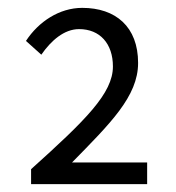

<svg xmlns="http://www.w3.org/2000/svg" viewBox="-20 -911 448 488"><path d="M59 -443H354V-498H163C260 -597 331 -666 331 -751C331 -843 274 -891 189 -891C131 -891 78 -856 46 -807L85 -772C110 -808 143 -837 181 -837C234 -837 267 -800 267 -742C267 -674 198 -606 59 -481Z"/></svg>

Font: Source Han Sans JP Normal
Style: Regular
Weight: 350
Designer: Ryoko NISHIZUKA 西塚涼子 (kana, bopomofo & ideographs); Paul D. Hunt (Latin, Greek & Cyrillic); Sandoll Communications 산돌커뮤니
Foundry: Adobe
Version: Version 2.002;hotconv 1.0.116;makeotfexe 2.5.65601